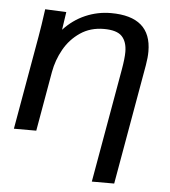

<svg xmlns="http://www.w3.org/2000/svg" viewBox="-51 -558 702 795"><g transform="rotate(5 300.0 -161.0)"><path d="M105.5 -504 193.5 -500 182.5 -425.5Q221.5 -468 272.2 -490Q323 -512 378.5 -512Q546.5 -512 546.5 -367Q546.5 -342 541 -310L453 190H360L443.5 -284Q451.5 -330 451.5 -356.5Q451.5 -399 430.2 -421.5Q409 -444 355 -444Q299 -444 257 -415.5Q215 -387 190 -342.5Q165 -298 156 -248L112.5 0H19.5L88 -389Q95.5 -430.5 105.5 -504Z"/></g></svg>

Font: JuliaMono SemiBold
Style: Italic
Weight: 600
Italic angle: -9°
Monospace: yes
Designer: cormullion
Foundry: corm
Version: Version 0.056; ttfautohint (v1.8.4)